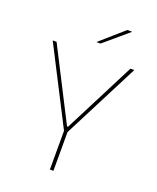

<svg xmlns="http://www.w3.org/2000/svg" viewBox="-151 -914 822 1003"><g transform="rotate(20 260.0 -412.0)"><path d="M251 -213.5 33 -639H54.5L201.5 -351L257 -242.5H262.5L318 -351L465 -639H486.5L268.5 -213.5ZM250 0V-235.5H269.5V0ZM381 -823.5H407V-822.5L273.5 -709H251V-709.5Z"/></g></svg>

Font: Anek Telugu Medium Thin
Style: Regular
Weight: 250
Version: Version 1.003